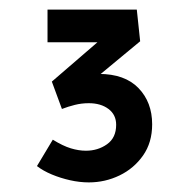

<svg xmlns="http://www.w3.org/2000/svg" viewBox="-20 -792 382 400"><path d="M165 -412Q146 -412 126 -416.5Q106 -421 88 -428.5Q70 -436 57 -446L90 -501Q111 -488 127.5 -483Q144 -478 159 -478Q184 -478 203 -491.5Q222 -505 222 -532Q222 -553 206 -565Q190 -577 165 -577Q150 -577 136 -573.5Q122 -570 109 -565L88 -622L190 -710L209 -704H79V-772H265L272 -706L173 -624L160 -631Q163 -632 171 -635Q179 -638 186 -638Q240 -638 268.5 -608.5Q297 -579 297 -533Q297 -495 278 -468Q259 -441 229 -426.5Q199 -412 165 -412Z"/></svg>

Font: Lexend Tera
Style: Regular
Weight: 400
Designer: Bonnie Shaver-Troup, Thomas Jockin
Foundry: Lexend
Version: Version 1.007